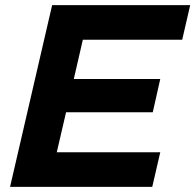

<svg xmlns="http://www.w3.org/2000/svg" viewBox="-20 -724 757 744"><path d="M570 0H19L182 -704H717L686 -570H301L266 -418H601L572 -289H236L200 -134H601Z"/></svg>

Font: CBA Beacon Sans Extra Bold
Style: Italic
Weight: 800
Italic angle: -13°
Designer: Wei Huang
Foundry: Wei Huang
Version: Version 1.002